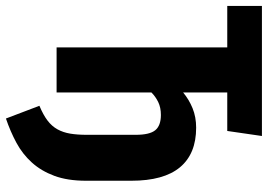

<svg xmlns="http://www.w3.org/2000/svg" viewBox="-156 -585 904 648"><g transform="rotate(90 296.0 -261.0)"><path d="M284 -576V-427Q308 -447 337.5 -459Q367 -471 403 -471Q491 -471 536.5 -416.5Q582 -362 582 -252V-99Q582 -37 565.5 7.5Q549 52 520.5 83.5Q492 115 454 135.5Q416 156 372 171L329 58Q360 45 379 30.5Q398 16 408.5 -3Q419 -22 423 -46Q427 -70 427 -102V-267Q427 -314 411.5 -333Q396 -352 360 -352Q335 -352 316.5 -343Q298 -334 284 -320V0H132V-576H-8V-693H431L414 -576Z"/></g></svg>

Font: Qzxlaeiskcpccdgjqmyffctclhy
Style: Regular
Weight: 700
Monospace: yes
Designer: Carrois Corporate & Edenspiekermann
Foundry: Carrois Corporate GbR & Edenspiekermann AG
Version: Version 2.001